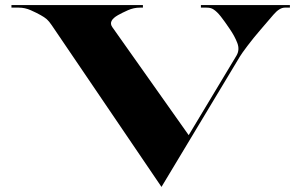

<svg xmlns="http://www.w3.org/2000/svg" viewBox="-20 -720 1185 755"><path d="M1120 -690H1100Q1079 -690 1055.2 -662.2Q1031.5 -634.5 1003.5 -602Q976 -570 953.5 -540.2Q931 -510.5 923.5 -498L615 15L184 -620Q173 -636.5 163.8 -644.5Q154.5 -652.5 140 -660.5Q124 -669.5 101 -679.8Q78 -690 54 -690H25V-700H542V-690H530Q506 -690 483 -679.8Q460 -669.5 444 -660.5Q404.5 -638 421.5 -613.5L722 -188.5L910 -501.5Q923.5 -524.5 913 -551.5Q902.5 -578.5 883.5 -606Q863 -636.5 848 -655.5Q833 -674.5 819.5 -683Q816 -685.5 809.5 -687.8Q803 -690 792 -690H770V-700H1120Z"/></svg>

Font: Engraving CC
Style: Bold
Weight: 700
Designer: indestructible type*
Foundry: Cowboy Collective
Version: Version 1.000